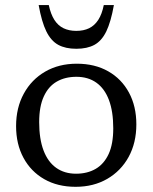

<svg xmlns="http://www.w3.org/2000/svg" viewBox="-20 -710 588 740"><path d="M273 -40.5Q316.5 -40.5 348.8 -59.2Q381 -78 398.8 -116.5Q416.5 -155 416.5 -215.5Q416.5 -280.5 399.8 -324.8Q383 -369 351.2 -391.5Q319.5 -414 274.5 -414Q231 -414 198.8 -395.5Q166.5 -377 148.8 -338.2Q131 -299.5 131 -239.5Q131 -174.5 147.8 -130.2Q164.5 -86 196.5 -63.2Q228.5 -40.5 273 -40.5ZM271.5 10Q202 10 150.5 -19.5Q99 -49 70.5 -101.8Q42 -154.5 42 -224Q42 -295 71.8 -349.2Q101.5 -403.5 154.2 -434Q207 -464.5 276 -464.5Q345.5 -464.5 397 -435.2Q448.5 -406 477 -353.2Q505.5 -300.5 505.5 -230.5Q505.5 -159.5 475.8 -105.2Q446 -51 393.2 -20.5Q340.5 10 271.5 10ZM274 -591Q302.5 -591 323.5 -601.2Q344.5 -611.5 358.8 -633.5Q373 -655.5 380 -690.5H419Q407.5 -626 389.8 -589.2Q372 -552.5 344 -537.2Q316 -522 274 -522Q232.5 -522 204.5 -537.2Q176.5 -552.5 158.5 -589.2Q140.5 -626 129 -690.5H168Q175.5 -655.5 189.5 -633.5Q203.5 -611.5 224.8 -601.2Q246 -591 274 -591Z"/></svg>

Font: Newsreader
Style: Regular
Weight: 400
Designer: Hugues Gentile
Foundry: Production Type
Version: Version 1.003